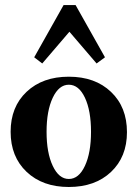

<svg xmlns="http://www.w3.org/2000/svg" viewBox="-20 -728 543 759"><path d="M147 -477.1 115.2 -501.5 231.4 -708H278.8L395 -501.5L361.8 -477.1L254.4 -602.5ZM252 11.2Q148.4 11.2 85.2 -48.6Q22 -108.4 22 -207Q22 -305.7 85.2 -365.2Q148.4 -424.8 252 -424.8Q356 -424.8 418.9 -364.7Q481.9 -304.7 481.9 -205.6Q481.9 -107.9 418.9 -48.3Q356 11.2 252 11.2ZM252 -20.5Q291.5 -20.5 315.7 -72.3Q339.8 -124 339.8 -207Q339.8 -290.5 315.7 -341.8Q291.5 -393.1 252 -393.1Q212.9 -393.1 188.5 -341.6Q164.1 -290 164.1 -207Q164.1 -124 188.5 -72.3Q212.9 -20.5 252 -20.5Z"/></svg>

Font: Elstob 18pt
Style: Bold
Weight: 700
Designer: Peter S. Baker
Version: Version 1.015